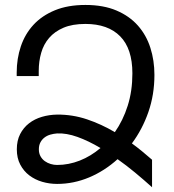

<svg xmlns="http://www.w3.org/2000/svg" viewBox="-20 -747 715 791"><path d="M332 -648.4Q278.3 -648.4 241.7 -632.8Q205.1 -617.2 182.4 -590.8Q159.7 -564.5 149.7 -529.3Q139.6 -494.1 139.6 -455.1V-433.6H48.8V-447.8Q48.8 -505.4 65.9 -556.2Q83 -606.9 117.9 -644.8Q152.8 -682.6 206.1 -704.6Q259.3 -726.6 332 -726.6Q406.2 -726.6 460 -703.6Q513.7 -680.7 548.3 -641.4Q583 -602.1 599.6 -549.8Q616.2 -497.6 616.2 -438.5Q616.2 -356.9 591.3 -285.4Q566.4 -213.9 523.4 -156.2Q545.4 -140.1 566.2 -123Q586.9 -106 606.4 -88.9V24.4Q572.3 -6.3 536.6 -35.9Q501 -65.4 464.4 -91.3Q411.1 -43 347.2 -16.1Q283.2 10.7 215.3 10.7Q183.6 10.7 153.8 2Q124 -6.8 100.8 -24.4Q77.6 -42 63.5 -68.8Q49.3 -95.7 49.3 -131.8Q49.3 -168 63 -194.6Q76.7 -221.2 99.6 -239Q122.6 -256.8 152.6 -265.6Q182.6 -274.4 215.3 -274.9Q278.8 -275.4 338.4 -255.4Q397.9 -235.4 453.1 -202.6Q486.8 -250.5 506.1 -311.3Q525.4 -372.1 525.4 -444.8Q525.4 -546.4 475.1 -597.4Q424.8 -648.4 332 -648.4ZM215.3 -197.3Q201.2 -196.3 187.5 -192.4Q173.8 -188.5 163.3 -180.4Q152.8 -172.4 146.5 -160.4Q140.1 -148.4 140.1 -131.8Q140.1 -115.2 147 -103Q153.8 -90.8 164.8 -83Q175.8 -75.2 189 -71.3Q202.1 -67.4 215.3 -67.4Q262.7 -67.4 308.6 -85.4Q354.5 -103.5 394 -137.2Q344.7 -166.5 299.1 -182.9Q253.4 -199.2 215.3 -197.3Z"/></svg>

Font: Arian AMU
Style: Regular
Weight: 400
Designer: Ruben Hakobyan (Tarumian)
Foundry: Ruben Hakobyan (Tarumian)
Version: Version 4.003